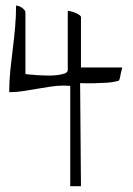

<svg xmlns="http://www.w3.org/2000/svg" viewBox="-20 -680 472 682"><path d="M229.5 -375Q226.6 -375 217.8 -375.5Q209 -376 206.1 -376Q182.6 -376 158.2 -372.1Q133.8 -368.2 109.9 -364.3Q85.9 -360.4 62 -356.4Q38.1 -352.5 12.7 -352.5Q12.7 -391.6 16.6 -429.7Q20.5 -467.8 25.4 -506.3Q30.3 -544.9 33.7 -583.5Q37.1 -622.1 37.1 -660.2Q41 -660.2 46.9 -658.2Q52.7 -656.2 57.6 -652.8Q62.5 -649.4 66.4 -645Q70.3 -640.6 70.3 -636.7V-417Q71.3 -417 83 -415.5Q94.7 -414.1 111.3 -413.1Q127.9 -412.1 147 -411.6Q166 -411.1 182.1 -413.1Q198.2 -415 209.5 -418.9Q220.7 -422.9 220.7 -431.6V-641.6Q223.6 -641.6 231.9 -639.6Q240.2 -637.7 248 -634.3Q255.9 -630.9 261.7 -627Q267.6 -623 267.6 -619.1V-440.4H414.1Q411.1 -429.7 409.2 -419.9Q408.2 -412.1 406.2 -404.3Q404.3 -396.5 402.3 -393.6Q382.8 -387.7 358.9 -386.2Q335 -384.8 314.5 -384.3Q293.9 -383.8 279.8 -384.3Q265.6 -384.8 264.6 -384.8L267.6 -18.6H229.5Z"/></svg>

Font: Annie Use Your Telescope
Style: Regular
Weight: 400
Version: Version 1.003 2001